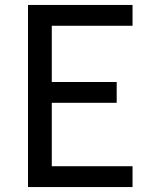

<svg xmlns="http://www.w3.org/2000/svg" viewBox="-20 -755 640 775"><path d="M93 0V-735H515V-651H189V-424H451V-340H189V-84H515V0Z"/></svg>

Font: Iosevka Medium Extended
Style: Regular
Weight: 500
Width: 7
Monospace: yes
Designer: Belleve Invis
Foundry: Belleve Invis
Version: Version 32.5.0; ttfautohint (v1.8.4)